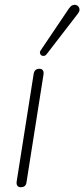

<svg xmlns="http://www.w3.org/2000/svg" viewBox="-20 -778 353 804"><path d="M67 6Q57 6 52.5 -0.5Q48 -7 50 -19L121 -469Q123 -480 129 -485Q135 -490 145 -490Q155 -490 159.5 -483.5Q164 -477 162 -465L91 -15Q90 -5 84 0.5Q78 6 67 6ZM176 -552Q171 -545 164.5 -544Q158 -543 153.5 -546Q149 -549 147.5 -555Q146 -561 151 -568L269 -743Q276 -753 283.5 -756Q291 -759 297.5 -757.5Q304 -756 308.5 -750.5Q313 -745 313 -737.5Q313 -730 307 -722Z"/></svg>

Font: Nunito ExtraLight
Style: Italic
Weight: 200
Italic angle: -9°
Designer: Vernon Adams
Foundry: Vernon Adams
Version: Version 3.602